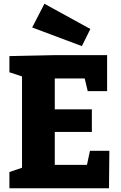

<svg xmlns="http://www.w3.org/2000/svg" viewBox="-20 -1000 642 1020"><path d="M442 -124 458 -199H561L559 0H30V-86L97 -109V-594L30 -616V-702L267 -707H549V-516H446L430 -583H271V-419H468V-299H271V-124ZM460 -846 415 -755 151 -854 216 -980Z"/></svg>

Font: Bitter Pro ExtraBold
Style: Regular
Weight: 800
Designer: Sol Matas, and Bitter project Authors
Foundry: Sol Matas
Version: Version 1.010